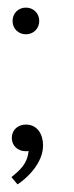

<svg xmlns="http://www.w3.org/2000/svg" viewBox="-20 -397 193 504"><path d="M48 -307C68 -307 83 -322 83 -342C83 -362 68 -377 48 -377C28 -377 13 -362 13 -342C13 -322 28 -307 48 -307ZM48 -70C26 -70 11 -55 11 -35C11 -15 26 0 48 0C51 0 53 0 55 -1C52 35 29 52 10 68L26 87C51 71 93 31 93 -15C93 -45 78 -70 48 -70Z"/></svg>

Font: Space Cowgirl Thin
Style: Regular
Weight: 100
Designer: Valery Marier
Foundry: Valery Marier
Version: Version 1.000;hotconv 1.0.109;makeotfexe 2.5.65596